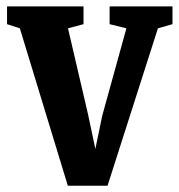

<svg xmlns="http://www.w3.org/2000/svg" viewBox="-20 -573 560 600"><path d="M192 7.5 42 -484.5 2 -497.5V-553H241V-497.5L192.5 -484.5L255.5 -214L278 -107.5L299.5 -211.5L375 -484.5L322.5 -497.5V-553H519V-497.5L473.5 -484.5L316 7.5Z"/></svg>

Font: Merriweather 24pt SemiCondensed
Style: Bold
Weight: 700
Width: 4
Designer: Eben Sorkin
Foundry: Eben Sorkin
Version: Version 2.100